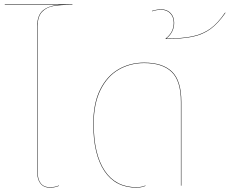

<svg xmlns="http://www.w3.org/2000/svg" viewBox="-20 -854 1057 883"><path d="M153 -733V-64Q153 -30 167 -11.5Q181 7 210 7Q233 7 251 -1V1Q232 9 210 9Q181 9 166 -10Q151 -29 151 -64V-733Q151 -784 177.5 -806Q204 -828 252 -832H2V-834H313V-832Q260 -832 227 -826.5Q194 -821 173.5 -799.5Q153 -778 153 -733Z M409 -285Q409 -379 440.5 -442Q472 -505 525 -535.5Q578 -566 643 -566Q728 -566 771 -524.5Q814 -483 814 -385V0H812V-385Q812 -482 769.5 -523Q727 -564 643 -564Q579 -564 526.5 -534Q474 -504 442.5 -441Q411 -378 411 -285Q411 -145 461.5 -69Q512 7 608 7Q631 7 649 -1V1Q630 9 608 9Q511 9 460 -67.5Q409 -144 409 -285Z M1017 -795Q983 -746 948 -720.5Q913 -695 865.5 -685Q818 -675 742 -675L741 -676Q779 -705 779 -749Q779 -775 763.5 -792Q748 -809 721 -809Q700 -809 679 -802V-804Q702 -811 721 -811Q749 -811 765 -793.5Q781 -776 781 -749Q781 -727 771.5 -708.5Q762 -690 745 -677Q819 -677 865.5 -687Q912 -697 947 -722Q982 -747 1015 -796Z"/></svg>

Font: FiraGO Two
Style: Regular
Weight: 100
Designer: bBox Type
Foundry: bBox Type GmbH
Version: Version 1.001